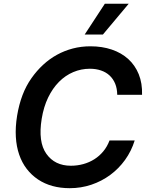

<svg xmlns="http://www.w3.org/2000/svg" viewBox="-20 -981 784 1011"><path d="M70 -371.4Q79.9 -430.8 98.4 -479.6Q116.8 -528.4 145.6 -569.2Q173.3 -608.7 207.2 -639.9Q241.1 -671.2 280.2 -692.6Q319.2 -714.1 363.5 -725.7Q407.7 -737.2 456.3 -737.2Q517.8 -737.2 568.5 -720Q619.3 -702.8 655.4 -670.1Q691.4 -637.4 710.6 -590Q729.8 -542.6 728 -481.9H597.3Q596.9 -514.9 586.5 -540.3Q576 -565.7 557.2 -583.3Q538.4 -600.9 511.9 -609.9Q485.4 -619 453.1 -619Q407.3 -619 365.8 -601.4Q324.2 -583.8 290.7 -550.1Q257.1 -516.3 233.5 -467.5Q209.9 -418.7 199.6 -355.8Q179.7 -233.7 224.1 -171.2Q268.5 -108.3 353.3 -108.3Q387.1 -108.3 418.7 -117Q450.3 -125.7 476.9 -142.6Q503.6 -159.4 524.1 -184.3Q544.7 -209.2 556.8 -241.5H689.3Q671.9 -185.4 638.5 -139Q605.1 -92.7 560.2 -59.7Q515.3 -26.6 460.9 -8.3Q406.6 9.9 347.3 9.9Q249.3 9.9 180.4 -35.9Q146 -58.9 120.7 -91.8Q95.5 -124.6 81 -166.9Q66.4 -209.2 63.4 -260.3Q60.4 -311.4 70 -371.4ZM425.8 -799 532 -961.3H657.7L521.7 -799Z"/></svg>

Font: Inter P Semi Bold
Style: Italic
Weight: 600
Italic angle: 9.39999°
Designer: Rasmus Andersson
Foundry: rsms
Version: Version 3.018;git-588b23468